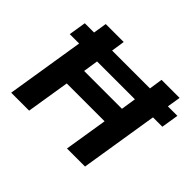

<svg xmlns="http://www.w3.org/2000/svg" viewBox="-150 -939 1173 1173"><g transform="rotate(45 437.0 -352.5)"><path d="M56 0 137 -506H56L74 -618H154L168 -705H323L310 -618H637L650 -705H806L792 -618H874L856 -506H775L694 0H538L583 -280H256L211 0ZM277 -409H604L619 -506H292Z"/></g></svg>

Font: Nunito Sans 12pt ExtraLight 12pt ExtraBold
Style: Italic
Weight: 800
Italic angle: -9°
Version: Version 3.101;gftools[0.9.27]